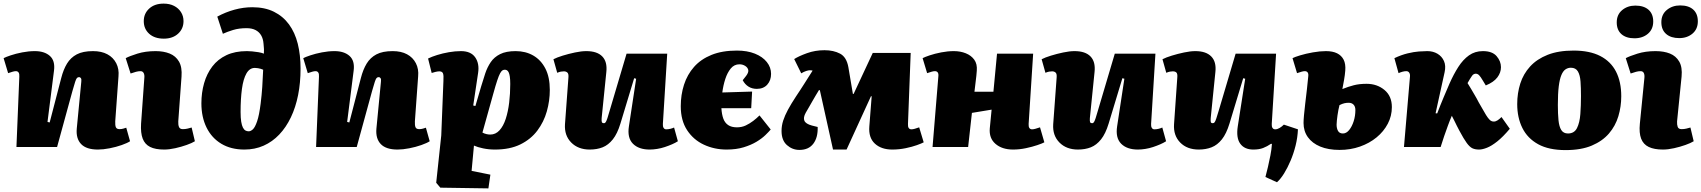

<svg xmlns="http://www.w3.org/2000/svg" viewBox="-27 -814 9420 1063"><path d="M693 -32Q678 -22 647 -11Q616 0 580 7Q544 14 515 14Q451 14 422 -16.5Q393 -47 398 -102L423 -361Q425 -375 421 -381Q417 -387 411 -387Q403 -387 398.5 -381.5Q394 -376 389 -360.5Q384 -345 374 -310L289 0H64L80 -390Q81 -405 76 -412.5Q71 -420 61 -420Q53 -420 43 -417Q33 -414 18 -409L-7 -492Q4 -498 32 -507.5Q60 -517 96 -524Q132 -531 166 -531Q219 -531 249 -504.5Q279 -478 272 -423L236 -139L248 -136L312 -382Q324 -429 344 -462Q364 -495 398 -513Q432 -531 488 -531Q535 -531 567.5 -513.5Q600 -496 616.5 -464Q633 -432 629 -391L611 -142Q610 -120 614.5 -109.5Q619 -99 635 -99Q646 -99 656 -102Q666 -105 672 -107Z M772 -381Q774 -399 768.5 -409.5Q763 -420 751 -420Q739 -420 726 -416.5Q713 -413 696 -407L669 -492Q689 -503 733.5 -517Q778 -531 835 -531Q879 -531 912.5 -517.5Q946 -504 964 -473Q982 -442 978 -390L960 -142Q959 -123 964 -111Q969 -99 985 -99Q999 -99 1011.5 -102Q1024 -105 1034 -108L1052 -32Q1036 -22 1006.5 -11.5Q977 -1 943.5 6.5Q910 14 882 14Q833 14 804 -0.5Q775 -15 763 -46.5Q751 -78 754 -129ZM769 -697Q769 -739 799 -766.5Q829 -794 879 -794Q912 -794 936.5 -781.5Q961 -769 975 -747Q989 -725 989 -697Q989 -655 959 -627.5Q929 -600 880 -600Q829 -600 799 -627Q769 -654 769 -697Z M1176 -722Q1222 -747 1271.5 -760.5Q1321 -774 1370 -774Q1439 -774 1489.5 -749Q1540 -724 1573 -679Q1606 -634 1621.5 -572Q1637 -510 1637 -434Q1637 -356 1623.5 -288Q1610 -220 1583.5 -164.5Q1557 -109 1519 -69Q1481 -29 1432.5 -7.5Q1384 14 1326 14Q1252 14 1198.5 -18Q1145 -50 1116.5 -108Q1088 -166 1088 -242Q1088 -301 1103 -353.5Q1118 -406 1148.5 -446Q1179 -486 1226.5 -508.5Q1274 -531 1340 -531Q1352 -531 1369 -529.5Q1386 -528 1404 -525Q1422 -522 1434 -517Q1435 -528 1434.5 -541.5Q1434 -555 1432 -572Q1430 -599 1419 -618Q1408 -637 1388 -647.5Q1368 -658 1338 -658Q1296 -658 1263.5 -648Q1231 -638 1207 -627ZM1350 -87Q1361 -87 1373 -98Q1385 -109 1396.5 -142.5Q1408 -176 1416 -240Q1422 -288 1425 -333Q1428 -378 1430 -428Q1424 -431 1416.5 -433Q1409 -435 1401 -436.5Q1393 -438 1384 -438Q1355 -438 1337.5 -407.5Q1320 -377 1312.5 -322Q1305 -267 1305 -194Q1305 -161 1308.5 -140Q1312 -119 1318 -107.5Q1324 -96 1332 -91.5Q1340 -87 1350 -87Z M2352 -32Q2337 -22 2306 -11Q2275 0 2239 7Q2203 14 2174 14Q2110 14 2081 -16.5Q2052 -47 2057 -102L2082 -361Q2084 -375 2080 -381Q2076 -387 2070 -387Q2062 -387 2057.5 -381.5Q2053 -376 2048 -360.5Q2043 -345 2033 -310L1948 0H1723L1739 -390Q1740 -405 1735 -412.5Q1730 -420 1720 -420Q1712 -420 1702 -417Q1692 -414 1677 -409L1652 -492Q1663 -498 1691 -507.5Q1719 -517 1755 -524Q1791 -531 1825 -531Q1878 -531 1908 -504.5Q1938 -478 1931 -423L1895 -139L1907 -136L1971 -382Q1983 -429 2003 -462Q2023 -495 2057 -513Q2091 -531 2147 -531Q2194 -531 2226.5 -513.5Q2259 -496 2275.5 -464Q2292 -432 2288 -391L2270 -142Q2269 -120 2273.5 -109.5Q2278 -99 2294 -99Q2305 -99 2315 -102Q2325 -105 2331 -107Z M2428 -366Q2430 -397 2425.5 -408Q2421 -419 2405 -419Q2397 -419 2384 -416Q2371 -413 2363 -410L2343 -490Q2363 -500 2393.5 -509.5Q2424 -519 2458.5 -525Q2493 -531 2525 -531Q2580 -531 2604 -496.5Q2628 -462 2620 -410L2593 -230L2605 -227L2637 -336Q2648 -373 2659.5 -407.5Q2671 -442 2690 -470Q2709 -498 2742 -514.5Q2775 -531 2828 -531Q2883 -531 2925.5 -506.5Q2968 -482 2992.5 -434.5Q3017 -387 3017 -316Q3017 -256 3000.5 -197.5Q2984 -139 2948 -91Q2912 -43 2854 -14.5Q2796 14 2713 14Q2679 14 2648 7.5Q2617 1 2597 -8L2584 132L2688 153L2677 229L2411 225L2388 198L2416 -64ZM2768 -428Q2761 -428 2755 -424.5Q2749 -421 2742 -408.5Q2735 -396 2726 -369Q2717 -342 2704 -295L2644 -80Q2655 -74 2666.5 -71.5Q2678 -69 2687 -69Q2717 -69 2738.5 -92.5Q2760 -116 2773 -156Q2786 -196 2792 -246Q2798 -296 2798 -349Q2798 -375 2795.5 -390.5Q2793 -406 2789 -414Q2785 -422 2779.5 -425Q2774 -428 2768 -428Z M3037 -486Q3056 -496 3088.5 -506Q3121 -516 3156.5 -523.5Q3192 -531 3219 -531Q3279 -531 3307.5 -501.5Q3336 -472 3330 -416L3304 -160Q3303 -145 3305 -138.5Q3307 -132 3317 -132Q3323 -132 3327 -138.5Q3331 -145 3336 -160Q3341 -175 3348 -200L3442 -517H3667L3643 -128Q3642 -114 3647 -106Q3652 -98 3661 -98Q3673 -98 3685 -101Q3697 -104 3705 -108L3726 -32Q3712 -23 3693.5 -15Q3675 -7 3654 0Q3633 7 3611 10.5Q3589 14 3570 14Q3509 14 3477 -18.5Q3445 -51 3455 -115L3495 -378L3484 -381L3408 -130Q3391 -74 3366 -42.5Q3341 -11 3309.5 1.5Q3278 14 3238 14Q3174 14 3135.5 -25Q3097 -64 3101 -126L3120 -384Q3122 -405 3114.5 -412Q3107 -419 3095 -419Q3087 -419 3078.5 -417.5Q3070 -416 3058 -411Z M4053 -534Q4110 -534 4152.5 -517Q4195 -500 4218.5 -470.5Q4242 -441 4242 -405Q4242 -369 4221 -345.5Q4200 -322 4163 -322Q4137 -322 4117 -334.5Q4097 -347 4085 -370L4104 -394Q4119 -414 4115.5 -427.5Q4112 -441 4098 -449.5Q4084 -458 4067 -458Q4038 -458 4019 -435Q4000 -412 3988.5 -376.5Q3977 -341 3972 -302L4137 -307L4132 -215H3967Q3969 -181 3977.5 -157.5Q3986 -134 4004.5 -121.5Q4023 -109 4053 -109Q4080 -109 4102 -119.5Q4124 -130 4143 -144.5Q4162 -159 4178 -175L4240 -97Q4230 -85 4210.5 -66Q4191 -47 4161 -29Q4131 -11 4090 1.5Q4049 14 3996 14Q3928 14 3870 -13Q3812 -40 3777 -93.5Q3742 -147 3742 -226Q3742 -289 3760 -345Q3778 -401 3815.5 -443.5Q3853 -486 3912 -510Q3971 -534 4053 -534Z M4660 14H4585L4512 -315H4507Q4497 -299 4488 -283.5Q4479 -268 4470 -252.5Q4461 -237 4452 -221Q4443 -205 4434 -190Q4419 -163 4426.5 -145.5Q4434 -128 4468 -119L4500 -111Q4502 -53 4476 -18.5Q4450 16 4399 16Q4360 16 4330 -10.5Q4300 -37 4300 -89Q4300 -118 4309 -146Q4318 -174 4335.5 -206.5Q4353 -239 4380 -280Q4392 -298 4403.5 -315.5Q4415 -333 4426 -350.5Q4437 -368 4448.5 -386Q4460 -404 4472 -423Q4468 -424 4465 -424.5Q4462 -425 4456 -425Q4449 -425 4436.5 -421Q4424 -417 4409 -408L4370 -487Q4395 -503 4440.5 -519.5Q4486 -536 4538 -536Q4588 -536 4624 -517Q4660 -498 4670 -442L4695 -294H4699L4805 -521H5015L5000 -128Q4999 -113 5004 -105.5Q5009 -98 5019 -98Q5027 -98 5037.5 -101Q5048 -104 5062 -109L5087 -26Q5076 -20 5049.5 -10.5Q5023 -1 4987 6.5Q4951 14 4913 14Q4852 14 4816.5 -19Q4781 -52 4786 -114L4799 -281H4795Z M5463 -207 5354 -189 5333 0H5136L5168 -389Q5170 -405 5165 -412.5Q5160 -420 5149 -420Q5141 -420 5131 -417Q5121 -414 5106 -409L5081 -492Q5092 -498 5120 -507.5Q5148 -517 5184 -524Q5220 -531 5254 -531Q5290 -531 5320 -519Q5350 -507 5367 -483.5Q5384 -460 5381 -423Q5379 -394 5375 -364.5Q5371 -335 5368 -306H5473L5493 -517H5693L5668 -128Q5667 -113 5672 -105.5Q5677 -98 5687 -98Q5695 -98 5705.5 -101Q5716 -104 5731 -109L5755 -26Q5744 -20 5716 -10.5Q5688 -1 5652.5 6.5Q5617 14 5582 14Q5521 14 5484.5 -17.5Q5448 -49 5453 -104Z M5740 -486Q5759 -496 5791.5 -506Q5824 -516 5859.5 -523.5Q5895 -531 5922 -531Q5982 -531 6010.5 -501.5Q6039 -472 6033 -416L6007 -160Q6006 -145 6008 -138.5Q6010 -132 6020 -132Q6026 -132 6030 -138.5Q6034 -145 6039 -160Q6044 -175 6051 -200L6145 -517H6370L6346 -128Q6345 -114 6350 -106Q6355 -98 6364 -98Q6376 -98 6388 -101Q6400 -104 6408 -108L6429 -32Q6415 -23 6396.5 -15Q6378 -7 6357 0Q6336 7 6314 10.5Q6292 14 6273 14Q6212 14 6180 -18.5Q6148 -51 6158 -115L6198 -378L6187 -381L6111 -130Q6094 -74 6069 -42.5Q6044 -11 6012.5 1.5Q5981 14 5941 14Q5877 14 5838.5 -25Q5800 -64 5804 -126L5823 -384Q5825 -405 5817.5 -412Q5810 -419 5798 -419Q5790 -419 5781.5 -417.5Q5773 -416 5761 -411Z M6409 -486Q6428 -496 6460.5 -506Q6493 -516 6528.5 -523.5Q6564 -531 6591 -531Q6650 -531 6679 -501.5Q6708 -472 6702 -416L6676 -160Q6675 -145 6676.5 -138.5Q6678 -132 6688 -132Q6694 -132 6698 -137.5Q6702 -143 6707 -158Q6712 -173 6720 -200L6814 -517H7038L7014 -128Q7013 -114 7018 -106Q7023 -98 7033 -98Q7045 -98 7057.5 -105.5Q7070 -113 7081 -124L7159 -98Q7157 -52 7146 -8Q7135 36 7118.5 75Q7102 114 7083 145Q7064 176 7043 195L6979 166Q6986 141 6993 110Q7000 79 7006.5 46.5Q7013 14 7015 -17L7010 -18Q6988 -3 6966 5.5Q6944 14 6912 14Q6863 14 6839.5 -18.5Q6816 -51 6826 -115L6867 -378L6856 -381L6780 -130Q6763 -74 6738 -42.5Q6713 -11 6681 1.5Q6649 14 6610 14Q6545 14 6507 -25Q6469 -64 6473 -126L6491 -384Q6493 -405 6486.5 -412Q6480 -419 6466 -419Q6459 -419 6450.5 -417.5Q6442 -416 6430 -411Z M7405 -321Q7437 -334 7468 -342Q7499 -350 7539 -350Q7597 -350 7638 -316Q7679 -282 7679 -221Q7679 -172 7656.5 -129Q7634 -86 7594.5 -53.5Q7555 -21 7502.5 -2.5Q7450 16 7390 16Q7327 16 7282.5 -2.5Q7238 -21 7214 -54.5Q7190 -88 7190 -133Q7190 -148 7192.5 -176.5Q7195 -205 7199.5 -242Q7204 -279 7208.5 -318Q7213 -357 7216 -390Q7218 -405 7213 -412.5Q7208 -420 7197 -420Q7189 -420 7179 -417Q7169 -414 7154 -409L7129 -492Q7140 -498 7171 -507.5Q7202 -517 7241.5 -524Q7281 -531 7314 -531Q7351 -531 7375.5 -519Q7400 -507 7412 -483.5Q7424 -460 7421 -423Q7419 -398 7414.5 -372.5Q7410 -347 7405 -321ZM7389 -232Q7386 -220 7383 -205.5Q7380 -191 7378 -175.5Q7376 -160 7374.5 -146.5Q7373 -133 7373 -124Q7373 -103 7381 -89Q7389 -75 7408 -75Q7427 -75 7442.5 -94Q7458 -113 7467.5 -142.5Q7477 -172 7477 -205Q7477 -224 7467 -234.5Q7457 -245 7440 -245Q7428 -245 7416.5 -242.5Q7405 -240 7389 -232Z M7921 -187 7930 -186Q7938 -208 7947.5 -231Q7957 -254 7966 -276Q7975 -298 7983.5 -317Q7992 -336 7998 -351Q8021 -403 8047 -443.5Q8073 -484 8106 -507.5Q8139 -531 8183 -531Q8235 -531 8259 -503Q8283 -475 8283 -442Q8283 -412 8263 -385.5Q8243 -359 8199 -341L8182 -369Q8171 -388 8162.5 -397Q8154 -406 8143 -406Q8139 -406 8133 -403.5Q8127 -401 8122 -393Q8117 -386 8111.5 -377Q8106 -368 8098 -354Q8108 -339 8117.5 -322Q8127 -305 8138 -287Q8149 -269 8160 -247Q8178 -217 8189.5 -196Q8201 -175 8210 -163Q8219 -151 8226 -146Q8233 -141 8243 -141Q8254 -141 8264.5 -148Q8275 -155 8286 -166L8332 -101Q8294 -56 8262.5 -31Q8231 -6 8205.5 4Q8180 14 8162 14Q8140 14 8125 7Q8110 0 8093.5 -22.5Q8077 -45 8053 -90Q8045 -105 8038.5 -118Q8032 -131 8025.5 -144.5Q8019 -158 8011 -173Q8000 -148 7989.5 -119Q7979 -90 7968.5 -60Q7958 -30 7949 0H7746L7779 -387Q7781 -402 7775.5 -411Q7770 -420 7759 -420Q7749 -420 7738 -417Q7727 -414 7716 -409L7693 -492Q7731 -510 7766 -518.5Q7801 -527 7829 -529Q7857 -531 7875 -531Q7907 -531 7931.5 -516.5Q7956 -502 7967.5 -476Q7979 -450 7971 -414Z M8641 17Q8548 17 8489 -15.5Q8430 -48 8401.5 -105.5Q8373 -163 8373 -238Q8373 -298 8390 -351.5Q8407 -405 8444.5 -446Q8482 -487 8541.5 -510.5Q8601 -534 8685 -534Q8774 -534 8832.5 -504Q8891 -474 8920 -417.5Q8949 -361 8949 -281Q8949 -224 8933 -170.5Q8917 -117 8881 -75Q8845 -33 8786 -8Q8727 17 8641 17ZM8654 -75Q8689 -75 8704 -105Q8719 -135 8722.5 -182.5Q8726 -230 8726 -282Q8726 -327 8723.5 -362.5Q8721 -398 8709 -418.5Q8697 -439 8670 -439Q8654 -439 8640.5 -430Q8627 -421 8617.5 -398.5Q8608 -376 8603 -336Q8598 -296 8598 -233Q8598 -184 8601.5 -148.5Q8605 -113 8617 -94Q8629 -75 8654 -75Z M9077 -381Q9079 -399 9074 -409.5Q9069 -420 9056 -420Q9044 -420 9031 -416.5Q9018 -413 9001 -407L8974 -492Q8994 -503 9038.5 -517Q9083 -531 9139 -531Q9185 -531 9218.5 -517.5Q9252 -504 9270 -473Q9288 -442 9283 -390L9258 -142Q9257 -124 9261.5 -111.5Q9266 -99 9283 -99Q9297 -99 9309.5 -102Q9322 -105 9332 -108L9350 -32Q9334 -22 9304.5 -11.5Q9275 -1 9241.5 6.5Q9208 14 9180 14Q9131 14 9101 -0.5Q9071 -15 9059 -46.5Q9047 -78 9052 -129ZM8924 -690Q8924 -733 8954 -758Q8984 -783 9027 -783Q9074 -783 9100 -760Q9126 -737 9126 -695Q9126 -652 9096.5 -627Q9067 -602 9022 -602Q8976 -602 8950 -625Q8924 -648 8924 -690ZM9171 -691Q9171 -734 9201.5 -759Q9232 -784 9275 -784Q9322 -784 9347.5 -761Q9373 -738 9373 -696Q9373 -653 9343.5 -628Q9314 -603 9270 -603Q9224 -603 9197.5 -626Q9171 -649 9171 -691Z"/></svg>

Font: Literata Black
Style: Italic
Weight: 900
Italic angle: -2°
Designer: Latin by Veronika Burian and Jose Scaglione. Greek by Irene Vlachou. Cyrillic by Vera Evstafieva
Foundry: TypeTogether
Version: Version 3.002